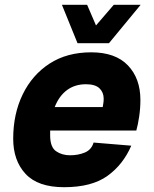

<svg xmlns="http://www.w3.org/2000/svg" viewBox="-20 -768 640 800"><path d="M247 12Q138 12 86.5 -43.5Q35 -99 35 -190Q35 -293 74.5 -374.5Q114 -456 186.5 -503Q259 -550 360 -550Q461 -550 513 -495.5Q565 -441 565 -352Q565 -317 560 -283Q555 -249 548 -224H189Q189 -214 189 -204Q189 -155 213.5 -138Q238 -121 272 -121Q306 -121 333.5 -132.5Q361 -144 370 -174L527 -161Q493 -82 427.5 -35Q362 12 247 12ZM338 -417Q292 -417 259 -392.5Q226 -368 208 -322H408Q409 -330 410.5 -337.5Q412 -345 412 -357Q412 -383 394.5 -400Q377 -417 338 -417ZM566 -748 434 -588H303L238 -748H343L380 -662L454 -748Z"/></svg>

Font: Geist Mono ExtraBold
Style: Italic
Weight: 800
Italic angle: -12°
Monospace: yes
Designer: Basement.studio, Andrés Briganti, Mateo Zaragoza
Foundry: Basement.studio, Vercel, Andrés Briganti, Guido Ferreyra, Mateo Zaragoza
Version: Version 1.500; ttfautohint (v1.8.4.7-5d5b)